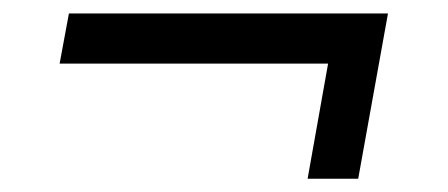

<svg xmlns="http://www.w3.org/2000/svg" viewBox="-20 -463 665 285"><path d="M436.6 -197.7 467 -368.6H68.5L82.3 -443H555.9L511.7 -197.7Z"/></svg>

Font: Archivo Variable SemiBold
Style: Italic
Weight: 600
Italic angle: -10°
Designer: Hector Gatti
Foundry: Omnibus-Type
Version: Version 2.001